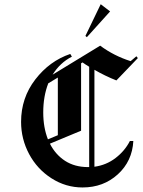

<svg xmlns="http://www.w3.org/2000/svg" viewBox="-20 -852 663 888"><path d="M489.2 -799.2 381.7 -680 375 -685.8 445.8 -832.5ZM443.3 -640.8Q507.5 -593.3 584.2 -569.2L610.8 -591.7L617.5 -583.3L518.3 -480Q465.8 -500.8 416.7 -529.2Q416.7 -454.2 416.7 -305Q416.7 -155.8 416.7 -80.8Q471.7 -88.3 514.6 -121.3Q557.5 -154.2 580.8 -200H596.7Q591.7 -106.7 525 -45.8Q458.3 15 361.7 15Q284.2 15 217.9 -27.5Q151.7 -70 114.6 -139.6Q77.5 -209.2 77.5 -288.3Q77.5 -399.2 143.3 -484.6Q209.2 -570 305 -602.5L312.5 -590Q257.5 -561.7 223.3 -506.7L443.3 -640.8ZM201.7 -207.5 247.5 -226.7Q247.5 -271.7 247.5 -360.4Q247.5 -449.2 247.5 -493.3L203.3 -466.7Q180 -406.7 180 -331.7Q180 -262.5 201.7 -207.5ZM210.8 -187.5Q236.7 -136.7 281.2 -107.9Q325.8 -79.2 387.5 -79.2Q390 -79.2 392.5 -79.2Q392.5 -156.7 392.5 -311.2Q392.5 -465.8 392.5 -543.3Q376.7 -552.5 361.7 -563.3L355 -559.2V-247.5Z"/></svg>

Font: Chomsky
Style: Regular
Weight: 400
Version: Version 2.3